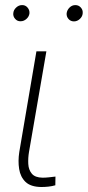

<svg xmlns="http://www.w3.org/2000/svg" viewBox="-20 -730 345 754"><path d="M123 -528.3H162.1L93.8 -132.8Q89.8 -108.9 91.1 -85.9Q92.3 -63 105 -47.9Q117.7 -32.7 147 -32.2Q159.7 -32.2 172.4 -33.7Q185.1 -35.2 197.8 -36.6L197.3 -2.4Q183.6 1.5 169.9 2.9Q156.2 4.4 142.1 4.4Q100.6 3.9 80.3 -15.6Q60.1 -35.2 55.2 -66.4Q50.3 -97.7 55.7 -132.8ZM32.2 -678.2Q33.2 -690.9 43.5 -700.4Q53.7 -710 66.4 -710Q79.6 -710.4 88.1 -700.4Q96.7 -690.4 95.7 -677.7Q94.2 -665 84 -655.8Q73.7 -646.5 61 -646.5Q48.3 -646 39.6 -655.8Q30.8 -665.5 32.2 -678.2ZM241.7 -677.7Q243.2 -690.4 252.9 -700.2Q262.7 -710 275.9 -710Q289.1 -710 297.6 -700.2Q306.2 -690.4 304.7 -677.2Q303.7 -665 293.5 -655.5Q283.2 -646 270.5 -646Q257.3 -646 249 -655.5Q240.7 -665 241.7 -677.7Z"/></svg>

Font: Roboto ExtraLight
Style: Italic
Weight: 250
Designer: Christian Robertson
Foundry: Google
Version: Version 3.009; 2024